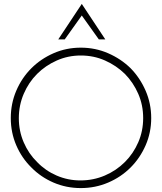

<svg xmlns="http://www.w3.org/2000/svg" viewBox="-20 -951 826 979"><path d="M646 -97Q694 -145 722.5 -210Q751 -275 751 -349Q751 -423 722.5 -488.5Q694 -554 646 -603Q597 -651 531.5 -679.5Q466 -708 392 -708Q318 -708 253 -679.5Q188 -651 140 -603Q91 -554 63 -488.5Q35 -423 35 -349Q35 -275 63 -210Q91 -145 140 -97Q188 -48 253 -20Q318 8 392 8Q466 8 531.5 -20Q597 -48 646 -97ZM169 -125Q126 -167 101 -225Q76 -283 76 -348Q76 -414 101 -472.5Q126 -531 169 -574Q212 -617 269.5 -642.5Q327 -668 392 -668Q458 -668 515.5 -642.5Q573 -617 617 -574Q660 -530 685 -472.5Q710 -415 710 -349Q710 -283 685 -225.5Q660 -168 617 -125Q573 -81 514.5 -56Q456 -31 390 -31Q326 -31 268.5 -56Q211 -81 169 -125ZM310 -750Q332 -780 353.5 -811Q375 -842 397 -872Q419 -842 440.5 -811Q462 -780 484 -750H517Q487 -795 457 -840.5Q427 -886 397 -931Q367 -886 337 -840.5Q307 -795 277 -750Z"/></svg>

Font: Josefin Slab Thin
Style: Regular
Weight: 400
Version: Version 2.000